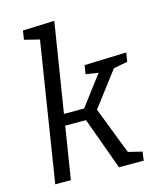

<svg xmlns="http://www.w3.org/2000/svg" viewBox="-115 -854 778 937"><g transform="rotate(-15 274.0 -386.0)"><path d="M541 -487 470 -473 338 -299 430 -61 500 -44 494 0H369L273 -264H168L126 0H47L158 -702L82 -721L89 -766L249 -772L177 -321H279L392 -471L329 -481L336 -525L548 -532Z"/></g></svg>

Font: Bitter Pro
Style: Italic
Weight: 400
Italic angle: -9°
Designer: Sol Matas, and Bitter project Authors
Foundry: Sol Matas
Version: Version 1.010